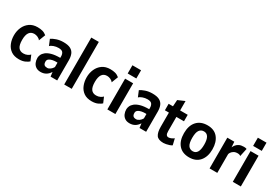

<svg xmlns="http://www.w3.org/2000/svg" viewBox="42 -1719 3849 2693"><g transform="rotate(30 1967.0 -372.5)"><path d="M270 12Q190.5 12 140.5 -23.8Q90.5 -59.5 66.8 -118.5Q43 -177.5 43 -247Q43 -316 69.5 -376Q96 -436 148 -473Q200 -510 277 -510Q320 -510 355 -501Q390 -492 423 -465L382 -359Q367 -381.5 338.2 -393.8Q309.5 -406 284 -406Q175 -406 175 -248Q175 -165 202.2 -127.5Q229.5 -90 284 -90Q320 -90 347.5 -103.8Q375 -117.5 389 -133L427 -44Q413 -29 372 -8.5Q331 12 270 12Z M622.5 14Q576.5 14 546.2 -6.5Q516 -27 501.2 -61Q486.5 -95 486.5 -136Q486.5 -159 498.2 -186.5Q510 -214 540 -239Q570 -264 624.5 -280Q679 -296 764.5 -296V-319Q764.5 -356 746.8 -380.5Q729 -405 675.5 -405Q636.5 -405 599.2 -391.8Q562 -378.5 544.5 -359L504.5 -455Q534.5 -475.5 584.8 -492.8Q635 -510 696.5 -510Q770.5 -510 811.5 -487.5Q852.5 -465 869 -423.8Q885.5 -382.5 885.5 -327V0H778.5L769.5 -71Q717.5 14 622.5 14ZM675.5 -82Q698 -82 723.8 -100.2Q749.5 -118.5 764.5 -147V-218Q759.5 -219 753.8 -219Q748 -219 740.5 -219Q713 -219 682.8 -212.8Q652.5 -206.5 631.5 -191Q610.5 -175.5 610.5 -148Q610.5 -112 626.5 -97Q642.5 -82 675.5 -82Z M999 0V-760H1121V0Z M1448 12Q1368.5 12 1318.5 -23.8Q1268.5 -59.5 1244.8 -118.5Q1221 -177.5 1221 -247Q1221 -316 1247.5 -376Q1274 -436 1326 -473Q1378 -510 1455 -510Q1498 -510 1533 -501Q1568 -492 1601 -465L1560 -359Q1545 -381.5 1516.2 -393.8Q1487.5 -406 1462 -406Q1353 -406 1353 -248Q1353 -165 1380.2 -127.5Q1407.5 -90 1462 -90Q1498 -90 1525.5 -103.8Q1553 -117.5 1567 -133L1605 -44Q1591 -29 1550 -8.5Q1509 12 1448 12Z M1693 -579V-712H1833V-579ZM1698 0V-498H1828V0Z M2063 14Q2017 14 1986.8 -6.5Q1956.5 -27 1941.8 -61Q1927 -95 1927 -136Q1927 -159 1938.8 -186.5Q1950.5 -214 1980.5 -239Q2010.5 -264 2065 -280Q2119.5 -296 2205 -296V-319Q2205 -356 2187.2 -380.5Q2169.5 -405 2116 -405Q2077 -405 2039.8 -391.8Q2002.5 -378.5 1985 -359L1945 -455Q1975 -475.5 2025.2 -492.8Q2075.5 -510 2137 -510Q2211 -510 2252 -487.5Q2293 -465 2309.5 -423.8Q2326 -382.5 2326 -327V0H2219L2210 -71Q2158 14 2063 14ZM2116 -82Q2138.5 -82 2164.2 -100.2Q2190 -118.5 2205 -147V-218Q2200 -219 2194.2 -219Q2188.5 -219 2181 -219Q2153.5 -219 2123.2 -212.8Q2093 -206.5 2072 -191Q2051 -175.5 2051 -148Q2051 -112 2067 -97Q2083 -82 2116 -82Z M2612 15Q2527.5 15 2497.8 -29Q2468 -73 2468 -162V-393H2403V-498H2473L2480 -603L2589 -650V-498H2712V-393H2589V-165Q2589 -121.5 2601.2 -104.8Q2613.5 -88 2635 -88Q2657 -88 2681.5 -99.5Q2706 -111 2720 -123L2744 -22Q2728.5 -11 2703.8 -2.8Q2679 5.5 2653.8 10.2Q2628.5 15 2612 15Z M3025 10Q2915 10 2855 -59Q2795 -128 2795 -250Q2795 -373 2857 -441.5Q2919 -510 3029 -510Q3139.5 -510 3197.2 -439.2Q3255 -368.5 3255 -250Q3255 -131.5 3195.2 -60.8Q3135.5 10 3025 10ZM3027 -90Q3122 -90 3122 -250Q3122 -411 3027 -411Q2980 -411 2954 -373.8Q2928 -336.5 2928 -250Q2928 -164 2954 -127Q2980 -90 3027 -90Z M3353.5 0V-498H3466.5L3472.5 -410Q3480.5 -429.5 3497.2 -451.5Q3514 -473.5 3543.8 -488.8Q3573.5 -504 3620.5 -504Q3635 -504 3646 -502Q3657 -500 3666.5 -496L3638.5 -365Q3622.5 -381 3589.5 -381Q3551 -381 3526.5 -365.2Q3502 -349.5 3490.2 -330Q3478.5 -310.5 3478.5 -300V0Z M3724.5 -579V-712H3864.5V-579ZM3729.5 0V-498H3859.5V0Z"/></g></svg>

Font: Alatsi
Style: Regular
Weight: 400
Designer: Spyros Zevelakis, Eben Sorkin
Foundry: www.sorkintype.com
Version: Version 1.008; ttfautohint (v1.8.4.7-5d5b)